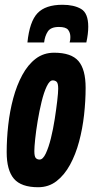

<svg xmlns="http://www.w3.org/2000/svg" viewBox="-20 -775 390 805"><path d="M140 10Q69 10 38.5 -25.5Q8 -61 8 -137Q8 -192 14.5 -250.5Q21 -309 35.5 -363Q50 -417 73.5 -460.5Q97 -504 130 -529Q163 -554 207 -554Q279 -554 309 -519Q339 -484 339 -407Q339 -352 332.5 -293.5Q326 -235 311.5 -181Q297 -127 273.5 -84Q250 -41 217 -15.5Q184 10 140 10ZM146 -106Q160 -106 172 -131.5Q184 -157 193.5 -195.5Q203 -234 209.5 -276Q216 -318 220 -352.5Q224 -387 224 -403Q224 -426 217.5 -432Q211 -438 201 -438Q188 -438 176 -413Q164 -388 154.5 -349Q145 -310 138 -268Q131 -226 127.5 -192Q124 -158 124 -142Q124 -119 130 -112.5Q136 -106 146 -106ZM242 -755Q290 -755 320 -737.5Q350 -720 350 -663Q350 -633 342 -597H272Q274 -604 274.5 -609Q275 -614 275 -620Q275 -638 265.5 -650Q256 -662 227 -662Q193 -662 180.5 -643Q168 -624 165 -597H95Q104 -685 137.5 -720Q171 -755 242 -755Z"/></svg>

Font: Georama ExtraCondensed
Style: Bold Italic
Weight: 700
Width: 2
Italic angle: -9°
Designer: Jean-Baptiste Levee
Foundry: Production Type
Version: Version 1.000